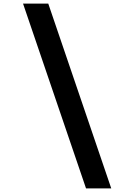

<svg xmlns="http://www.w3.org/2000/svg" viewBox="-20 -868 740 1058"><path d="M107 -848H246L593 170H454Z"/></svg>

Font: Martian Mono SemiBold
Style: Regular
Weight: 600
Monospace: yes
Designer: Roman Shamin
Foundry: Evil Martians
Version: Version 1.000; ttfautohint (v1.8.4.7-5d5b)